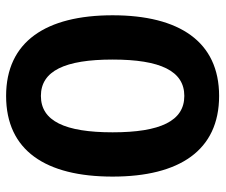

<svg xmlns="http://www.w3.org/2000/svg" viewBox="-73 -629 713 607"><g transform="rotate(90 283.5 -325.5)"><path d="M283.3 11.7C455.8 11.7 538.3 -113.3 538.3 -325C538.3 -535.8 455.8 -661.7 283.3 -661.7C111.7 -661.7 28.3 -535.8 28.3 -325C28.3 -114.2 111.7 11.7 283.3 11.7ZM283.3 -98.3C204.2 -98.3 168.3 -174.2 168.3 -325C168.3 -475.8 204.2 -551.7 283.3 -551.7C362.5 -551.7 398.3 -475.8 398.3 -325C398.3 -174.2 362.5 -98.3 283.3 -98.3Z"/></g></svg>

Font: Familjen Grotesk
Style: Bold
Weight: 700
Designer: Anders Wikstroem, Jonas Baeckman, Matilda Gysing, Kristian Moeller
Foundry: Familjen STHLM AB
Version: Version 2.000